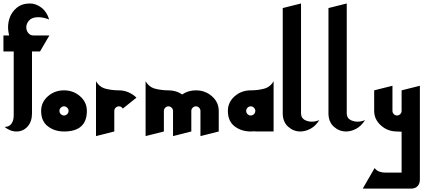

<svg xmlns="http://www.w3.org/2000/svg" viewBox="-80 -767 2523 1120"><path d="M-53.3 -26.7Q-42.7 -17.3 -24 -8.7Q-5.3 0 16 0Q54.7 0 80.7 -28.7Q106.7 -57.3 106.7 -106.7V-466.7H153.3L208 -560H117.3Q96 -560 84.7 -574.7Q73.3 -589.3 73.3 -608Q73.3 -629.3 90 -648Q106.7 -666.7 144 -666.7Q172 -666.7 206.7 -653.3Q193.3 -698.7 161.3 -722.7Q129.3 -746.7 94.7 -746.7Q48 -746.7 17.3 -721.3Q-13.3 -696 -25.3 -658Q-37.3 -620 -30.7 -580Q-29.3 -569.3 -26.7 -560H-60V-466.7H0V-93.3Q0 -64 -13.3 -45.3Q-26.7 -26.7 -53.3 -26.7Z M293.3 0Q426.7 0 426.7 -120Q426.7 -170.7 387.3 -205.3Q348 -240 293.3 -240Q238.7 -240 199.3 -205.3Q160 -170.7 160 -120Q160 -60 199.3 -30Q238.7 0 293.3 0ZM293.3 -93.3Q282.7 -93.3 274.7 -101.3Q266.7 -109.3 266.7 -120Q266.7 -130.7 274.7 -138.7Q282.7 -146.7 293.3 -146.7Q304 -146.7 312 -138.7Q320 -130.7 320 -120Q320 -109.3 312 -101.3Q304 -93.3 293.3 -93.3Z M716 -197.3Q697.3 -216 670.7 -228Q644 -240 613.3 -240Q573.3 -240 536.7 -249.3Q500 -258.7 480 -293.3V26.7L586.7 0V-120Q586.7 -130.7 594.7 -138.7Q602.7 -146.7 613.3 -146.7Q629.3 -146.7 636 -133.3Z M876 0V-120Q876 -130.7 884 -138.7Q892 -146.7 902.7 -146.7Q913.3 -146.7 921.3 -138.7Q929.3 -130.7 929.3 -120V26.7L1036 0V-120Q1036 -130.7 1044 -138.7Q1052 -146.7 1062.7 -146.7Q1073.3 -146.7 1081.3 -138.7Q1089.3 -130.7 1089.3 -120V26.7L1196 0V-120Q1196 -170.7 1156.7 -205.3Q1117.3 -240 1062.7 -240Q1017.3 -240 982.7 -216Q948 -240 902.7 -240Q862.7 -240 826 -249.3Q789.3 -258.7 769.3 -293.3V26.7Z M1409.3 0H1516V-120V-293.3Q1496 -258.7 1459.3 -249.3Q1422.7 -240 1382.7 -240Q1328 -240 1288.7 -205.3Q1249.3 -170.7 1249.3 -120Q1249.3 -60 1288.7 -30Q1328 0 1382.7 0Q1397.3 0 1409.3 -1.3ZM1382.7 -93.3Q1372 -93.3 1364 -101.3Q1356 -109.3 1356 -120Q1356 -130.7 1364 -138.7Q1372 -146.7 1382.7 -146.7Q1393.3 -146.7 1401.3 -138.7Q1409.3 -130.7 1409.3 -120Q1409.3 -109.3 1401.3 -101.3Q1393.3 -93.3 1382.7 -93.3Z M1676 -106.7V-746.7L1569.3 -720V-106.7Q1569.3 -56 1600.7 -28Q1632 0 1672 0Q1701.3 0 1731.3 -16Q1761.3 -32 1782.7 -66.7Q1762.7 -57.3 1738.7 -57.3Q1714.7 -57.3 1695.3 -68.7Q1676 -80 1676 -106.7Z M1942.7 -106.7V-746.7L1836 -720V-106.7Q1836 -56 1867.3 -28Q1898.7 0 1938.7 0Q1968 0 1998 -16Q2028 -32 2049.3 -66.7Q2029.3 -57.3 2005.3 -57.3Q1981.3 -57.3 1962 -68.7Q1942.7 -80 1942.7 -106.7Z M2036 333.3H2318.7Q2341.3 333.3 2355.3 319.3Q2369.3 305.3 2369.3 280V-266.7L2262.7 -240V-120Q2262.7 -109.3 2254.7 -101.3Q2246.7 -93.3 2236 -93.3Q2225.3 -93.3 2217.3 -101.3Q2209.3 -109.3 2209.3 -120V-266.7L2102.7 -240V-120Q2102.7 -70.7 2142 -35.3Q2181.3 0 2236 0Q2249.3 0 2262.7 1.3V240H2169.3Q2149.3 240 2132.7 234Q2116 228 2105.3 213.3Z"/></svg>

Font: Qahiri
Style: Regular
Weight: 400
Designer: Khaled Hosny
Foundry: Alif Type
Version: Version 3.00